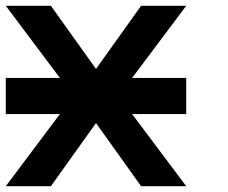

<svg xmlns="http://www.w3.org/2000/svg" viewBox="-20 -645 790 665"><path d="M156.2 -625 312.5 -406.2 468.8 -625H625L437.5 -375H625V-250H437.5L625 0H468.8L312.5 -218.8L156.2 0H0L187.5 -250H0V-375H187.5L0 -625Z"/></svg>

Font: CraftyPE
Style: Regular
Weight: 400
Designer: Erek Butcher
Foundry: Haunted Coop
Version: Version 0.018;April 4, 2024;FontCreator 15.0.0.2962 64-bit